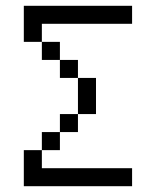

<svg xmlns="http://www.w3.org/2000/svg" viewBox="-20 -645 540 665"><path d="M437.5 0V-62.5H125V-125H62.5Q62.5 -125 62.5 0ZM437.5 -562.5V-625H62.5Q62.5 -625 62.5 -500H125V-437.5H187.5V-375H250Q250 -375 250 -250H187.5V-187.5H125V-125H187.5V-187.5H250V-250H312.5Q312.5 -250 312.5 -375H250V-437.5H187.5V-500H125V-562.5Z"/></svg>

Font: BFUnifontExMono
Style: Regular
Weight: 500
Version: Version 15.0.06